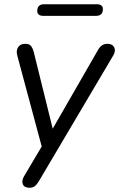

<svg xmlns="http://www.w3.org/2000/svg" viewBox="-20 -700 563 907"><path d="M119 187Q95 187 88 170.5Q81 154 94 132L177 -8L62 -436Q55 -461 65.5 -477Q76 -493 99 -493Q117 -493 125 -484.5Q133 -476 139 -456L229 -92L443 -464Q459 -493 487 -493Q511 -493 519.5 -476.5Q528 -460 515 -438L163 157Q154 172 144.5 179.5Q135 187 119 187ZM186 -625Q156 -625 156 -648Q156 -680 189 -680H436Q466 -680 466 -657Q466 -625 433 -625Z"/></svg>

Font: Nunito
Style: Italic
Weight: 400
Italic angle: -9°
Designer: Vernon Adams
Foundry: Vernon Adams
Version: Version 3.601; ttfautohint (v1.8.2.53-6de2)